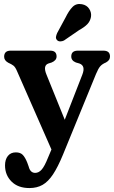

<svg xmlns="http://www.w3.org/2000/svg" viewBox="-20 -715 578 974"><path d="M223.5 85 241 43.5 66 -355Q57.5 -375 48 -382.2Q38.5 -389.5 21.5 -397Q1 -408.5 1 -427Q1 -458 34 -458H235Q267 -458 267 -428.5Q267 -408.5 242 -398L226 -393Q196.5 -383 216 -336L308.5 -107.5L397.5 -336Q415.5 -381.5 382.5 -393L365 -398Q341.5 -407.5 341.5 -428.5Q341.5 -458 375 -458H504.5Q538 -458 538 -428.5Q538 -419.5 533.8 -412.2Q529.5 -405 517.5 -398Q499 -390.5 488.8 -379Q478.5 -367.5 467 -339.5L299.5 69.5Q273.5 132.5 249 169.5Q224.5 206.5 196 222.8Q167.5 239 129.5 239Q71.5 239 38.5 206Q5.5 173 5.5 124Q5.5 94 20 76Q34.5 58 60.5 58Q83.5 58 95.8 71Q108 84 118.5 110.5L125.5 130Q133.5 162 158.5 162Q176.5 162 191.2 145.5Q206 129 223.5 85ZM313.5 -628Q329.5 -661 348.2 -680Q367 -699 396 -693.5Q420.5 -689 432.8 -669.8Q445 -650.5 441.5 -629Q437.5 -607.5 423.2 -592.5Q409 -577.5 381 -562L304.5 -509.5Q295.5 -505 285.5 -505Q275.5 -505 269.5 -511.5Q262.5 -519 264 -528.2Q265.5 -537.5 270 -547.5Z"/></svg>

Font: Fraunces 72pt SuperSoft SemiBold
Style: Regular
Weight: 600
Version: Version 1.000;[b76b70a41]